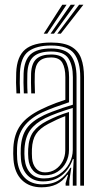

<svg xmlns="http://www.w3.org/2000/svg" viewBox="-20 -788 429 815"><path d="M320.7 0V-460.6Q320.7 -526.2 294.6 -560.5Q268.4 -594.8 196.9 -594.8Q134.9 -594.8 101.2 -570.2Q67.4 -545.5 64.6 -479.4Q63.7 -456.4 63.9 -435.2Q64.1 -413.9 65.4 -391.6H49.8Q48.3 -416.4 48.1 -437Q47.8 -457.6 48.8 -480Q51.7 -548.1 86.5 -577.7Q121.2 -607.4 196.9 -607.4Q251.8 -607.4 282.1 -590.2Q312.5 -573 324.5 -540.2Q336.6 -507.4 336.6 -460.6V0ZM166.7 -30.6Q204.8 -30.6 232.1 -48.5Q259.4 -66.4 274.1 -94.3Q288.9 -122.2 288.9 -151.7V-329.9Q257.8 -320.6 226.1 -309.1Q194.4 -297.5 172.8 -286.8Q129.8 -265.2 108.5 -235.9Q87.1 -206.7 84 -157.5Q83.3 -144.8 83.5 -135.1Q83.7 -125.3 84.7 -113.4Q88.5 -74.8 109.6 -52.7Q130.7 -30.6 166.7 -30.6ZM169.5 -43.9Q138.8 -43.9 120.9 -63.5Q103 -83.1 100.3 -115.5Q99.5 -124.9 99.3 -135.1Q99.1 -145.3 99.6 -155.8Q102 -202.4 121.6 -228.8Q141.2 -255.1 178.6 -274.3Q202.6 -286.5 224.9 -295.7Q247.2 -304.8 272.8 -312.6V-150.6Q272.8 -123.3 260.3 -98.8Q247.9 -74.4 224.7 -59.2Q201.6 -43.9 169.5 -43.9ZM171 -56.3Q196.2 -56.3 215.6 -69.2Q234.9 -82.1 245.9 -103.4Q257 -124.7 257 -149.6V-295.1Q238.5 -288.1 221.3 -280.2Q204.1 -272.3 185.1 -262.3Q148.6 -243 132.8 -219Q117.1 -194.9 115.5 -155.1Q115.2 -145.3 115.3 -135.6Q115.5 -125.9 116.1 -116.7Q118.3 -90.1 132.6 -73.2Q146.8 -56.3 171 -56.3ZM156 7.1Q104.9 7.1 73.3 -23.4Q41.8 -53.9 37.2 -110.6Q36.2 -123.4 36.1 -135.5Q36 -147.7 36.6 -161.3Q39.6 -218.4 66.9 -256.4Q94.1 -294.5 154.8 -323.8Q169.4 -330.9 184.5 -337.5Q199.7 -344.1 217.5 -350.8Q235.4 -357.5 257.4 -364.6V-460.7Q257.4 -499 244.6 -521.6Q231.8 -544.1 196.9 -544.1Q162.1 -544.1 145.6 -527.1Q129.2 -510.2 127.7 -475.2Q127.3 -462 127.2 -438.9Q127.2 -415.9 128.4 -391.6H112.6Q111.6 -414 111.5 -437.3Q111.5 -460.7 111.9 -476.1Q113.9 -519.8 134.9 -538.3Q155.9 -556.7 196.9 -556.7Q242.2 -556.7 257.7 -530.5Q273.2 -504.2 273.2 -460.7V-354Q241.9 -343.7 212.2 -332.7Q182.6 -321.6 160.9 -311.6Q108.1 -286.8 81.4 -250.6Q54.6 -214.5 52.4 -160.3Q52.1 -148.1 52.1 -136.2Q52.1 -124.4 53 -111.6Q57 -62 84.8 -33.7Q112.6 -5.5 159.5 -5.5Q203.7 -5.5 232.2 -24.5Q260.8 -43.5 278.9 -76.1H282.6L274.3 -21.2V0H258.7L258.4 -10.2L269 -45.9H265.8Q245.7 -18 219 -5.4Q192.3 7.1 156 7.1ZM289 0V-44.7L292.9 -112.4H289.1Q274.3 -69.5 242.3 -43.7Q210.3 -18 162.8 -18Q122.7 -18.1 97.6 -43Q72.5 -68 68.9 -112.4Q67.9 -124.7 67.8 -135.6Q67.7 -146.4 68.2 -159.3Q70.7 -211.6 93.8 -243.6Q117 -275.5 166.9 -299.3Q181.8 -306.3 202 -314.1Q222.3 -321.9 244.8 -329.5Q267.3 -337.2 289.3 -343.6V-460.6Q289.3 -510.7 270.4 -540Q251.6 -569.3 196.9 -569.3Q147.1 -569.3 122.6 -548Q98.1 -526.7 96.1 -476.4Q95.6 -461.5 95.6 -438.3Q95.5 -415.1 97 -391.6H81.2Q79.9 -413.4 79.7 -436.9Q79.5 -460.4 80.2 -476.7Q82.6 -532.6 109.9 -557.4Q137.2 -582.2 196.9 -582.2Q259 -582.2 282 -550.9Q304.9 -519.5 304.9 -460.6V0ZM165.6 -645 244.3 -767.8H262.5L180.4 -645ZM223.2 -645 315.7 -767.8H333.9L238 -645ZM194.5 -645 280 -767.8H298.2L209.1 -645Z"/></svg>

Font: Big Shoulders Inline Text Thin
Style: Regular
Weight: 100
Designer: Patric King
Foundry: XO Type Co
Version: Version 2.002